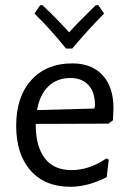

<svg xmlns="http://www.w3.org/2000/svg" viewBox="-20 -708 492 736"><path d="M117 -230V-233L396 -234L413 -247L415 -293C415 -347 401.2 -389.2 373.5 -419.5C345.8 -449.8 307 -465 257 -465C191 -465 138.7 -443.7 100 -401C61.3 -358.3 42 -300 42 -226C42 -153.3 60.3 -96.2 97 -54.5C133.7 -12.8 184.7 8 250 8C294.7 8 341 -4.3 389 -29L397 -96L388 -101C344.7 -71 300 -56 254 -56C208.7 -56 174.5 -71.2 151.5 -101.5C128.5 -131.8 117 -174.7 117 -230ZM165.5 -377C187.8 -398.3 216 -409 250 -409C278.7 -409 301.5 -400.2 318.5 -382.5C335.5 -364.8 344 -338.7 344 -304L342 -292L122 -286C128.7 -325.3 143.2 -355.7 165.5 -377ZM257 -522C300.3 -573.3 341 -618 379 -656L357 -688H347C304.3 -646.7 270.3 -612 245 -584C218.3 -614 184.3 -648.7 143 -688H134L112 -656C151.3 -618 191.7 -573.3 233 -522Z"/></svg>

Font: Alegreya Sans
Style: Regular
Weight: 400
Designer: Juan Pablo del Peral
Foundry: Huerta Tipografica
Version: Version 1.000;PS 001.000;hotconv 1.0.70;makeotf.lib2.5.58329